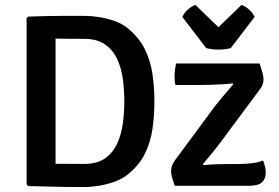

<svg xmlns="http://www.w3.org/2000/svg" viewBox="-20 -751 1126 776"><path d="M604 -341.5Q604 -283 596.2 -229.5Q588.5 -176 565.5 -129.5Q542.5 -83 496.5 -46Q474.5 -28 443.5 -16.8Q412.5 -5.5 380 -0.2Q347.5 5 320.5 5Q279.5 5 244.5 4.5Q209.5 4 173.8 3Q138 2 94.5 1L87.5 -5.5V-677.5L94.5 -684Q137.5 -685.5 173.2 -686.2Q209 -687 244.2 -687Q279.5 -687 320.5 -687Q347.5 -687 380 -682Q412.5 -677 443.8 -665.8Q475 -654.5 496.5 -636.5Q542 -599.5 565 -553Q588 -506.5 596 -453Q604 -399.5 604 -341.5ZM482.5 -341.5Q482.5 -385 476.8 -429.5Q471 -474 454.2 -511Q437.5 -548 405.2 -571Q373 -594 320 -594Q290 -594 263.8 -594.2Q237.5 -594.5 204.5 -595V-89Q237.5 -89 263.8 -88.8Q290 -88.5 320 -88.5Q373 -88.5 405.2 -111.5Q437.5 -134.5 454.2 -172Q471 -209.5 476.8 -254Q482.5 -298.5 482.5 -341.5ZM843 -314Q860 -337 882.2 -362.8Q904.5 -388.5 922.5 -410L919.5 -414Q904.5 -412 881.2 -410.5Q858 -409 833.2 -408.2Q808.5 -407.5 788.5 -407.5H689Q687 -416.5 686.2 -426.2Q685.5 -436 685.5 -443.5Q685.5 -455 687.2 -468.5Q689 -482 691.5 -494.5H1029Q1037 -471.5 1041 -456.2Q1045 -441 1045 -429Q1045 -420.5 1042 -410.8Q1039 -401 1031.5 -391.5L877 -183.5Q860 -160.5 839.2 -134.8Q818.5 -109 800 -87.5L803 -83.5Q827 -86 850.8 -87Q874.5 -88 892.5 -88H937.5Q969.5 -88 996.5 -91Q1023.5 -94 1043 -102.5Q1048.5 -89 1051.2 -77Q1054 -65 1054 -53Q1054 -28.5 1039 -14.2Q1024 0 985 0H686.5Q678 -23.5 674.8 -36.5Q671.5 -49.5 671.5 -60.5Q671.5 -70 675.2 -81Q679 -92 688.5 -105ZM813.5 -556.5 717 -682.5Q725 -700.5 741 -713.8Q757 -727 770 -731L863 -641L956 -731Q969 -727 985 -713.8Q1001 -700.5 1009 -682.5L912.5 -556.5Q902.5 -554 889.5 -552.2Q876.5 -550.5 863 -550.5Q849.5 -550.5 836.5 -552.2Q823.5 -554 813.5 -556.5Z"/></svg>

Font: Signika Light Medium
Style: Regular
Weight: 500
Version: Version 2.003;gftools[0.9.32]